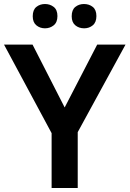

<svg xmlns="http://www.w3.org/2000/svg" viewBox="-20 -936 645 956"><path d="M302 -401 464 -714H605L367 -278V0H237V-273L0 -714H142ZM143 -855Q143 -887 161 -901.5Q179 -916 204 -916Q229 -916 247.5 -901.5Q266 -887 266 -856Q266 -825 247.5 -810Q229 -795 204 -795Q179 -795 161 -810Q143 -825 143 -855ZM337 -855Q337 -887 355 -901.5Q373 -916 398 -916Q424 -916 442 -901.5Q460 -887 460 -856Q460 -825 442 -810Q424 -795 399 -795Q373 -795 355 -810Q337 -825 337 -855Z"/></svg>

Font: Noto Sans Kawi SemiBold
Style: Regular
Weight: 600
Designer: Fadhl Haqq
Version: Version 1.000